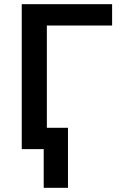

<svg xmlns="http://www.w3.org/2000/svg" viewBox="-20 -713 588 918"><path d="M189 185V0H84V-693H516V-591H204V-102H305V185Z"/></svg>

Font: Ubuntu Sans SemiBold
Style: Regular
Weight: 600
Designer: Dalton Maag Ltd
Foundry: Dalton Maag Ltd
Version: Version 1.006; ttfautohint (v1.8.4.7-5d5b)